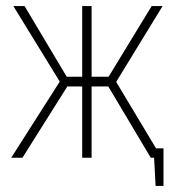

<svg xmlns="http://www.w3.org/2000/svg" viewBox="-20 -520 573 633"><path d="M482 -31V0H488L493 93H519V-31ZM516 -500H480L338 -267H282V-500H251V-267H200L61 -500H24L177 -251L17 0H54L202 -235H251V0H282V-235H337L477 0H513L363 -250Z"/></svg>

Font: Advent Pro ExtraLight
Style: Regular
Weight: 250
Version: Version 3.000